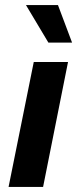

<svg xmlns="http://www.w3.org/2000/svg" viewBox="-20 -742 306 762"><path d="M114 -496H250L151 0H14ZM83 -722H210L266 -573H172Z"/></svg>

Font: mr_Source Sans Pro
Style: Bold Italic
Weight: 700
Italic angle: -11°
Designer: Paul D. Hunt
Foundry: Adobe Systems Incorporated
Version: Version 1.036;July 10, 2024;FontCreator 11.5.0.2430 64-bit